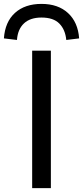

<svg xmlns="http://www.w3.org/2000/svg" viewBox="-47 -965 426 985"><path d="M118 0V-705H214V0ZM40 -760 -27 -768Q-21 -853 30 -899Q81 -945 166 -945Q251 -945 302 -898Q353 -851 359 -768L293 -760Q288 -813 257.5 -844Q227 -875 166 -875Q108 -875 76 -845Q44 -815 40 -760Z"/></svg>

Font: Nunito Sans 7pt SemiExpanded
Style: Regular
Weight: 400
Width: 6
Designer: Vernon Adams
Foundry: Vernon Adams
Version: Version 3.101;gftools[0.9.27]